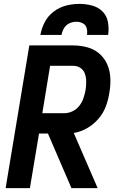

<svg xmlns="http://www.w3.org/2000/svg" viewBox="-20 -969 616 989"><path d="M9 0H134L181 -281H227L348 0H483L360 -284Q396 -290 429 -309Q462 -328 487 -357Q512 -386 525 -420.5Q538 -455 543 -490Q550 -528 548.5 -565.5Q547 -603 533 -636Q519 -669 492 -692.5Q465 -716 429.5 -725.5Q394 -735 356 -735H131ZM312 -386H198L238 -630H356Q378 -630 394.5 -619Q411 -608 417.5 -588.5Q424 -569 424 -548Q424 -527 421 -506Q417 -485 410 -464Q403 -443 389 -424.5Q375 -406 354 -396Q333 -386 312 -386ZM188 -789H297Q300 -807 310 -824Q320 -841 337.5 -849Q355 -857 374 -857Q391 -857 406.5 -849Q422 -841 426.5 -824Q431 -807 428 -789H537Q542 -823 536 -855.5Q530 -888 508 -910Q486 -932 454 -940.5Q422 -949 389 -949Q355 -949 321 -940.5Q287 -932 257 -909.5Q227 -887 210.5 -855Q194 -823 188 -789Z"/></svg>

Font: Iosevka Sparkle
Style: Bold Italic
Weight: 700
Italic angle: -9°
Designer: Belleve Invis
Foundry: Belleve Invis
Version: Version 4.5.0; ttfautohint (v1.8.3)